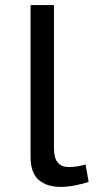

<svg xmlns="http://www.w3.org/2000/svg" viewBox="-20 -720 376 754"><path d="M192 -139Q192 -98 207.5 -81Q223 -64 249 -64Q265 -64 280 -66Q295 -68 316 -74L328 -6Q318 -2 304 1.5Q290 5 275 8Q260 11 245 12.5Q230 14 218 14Q164 14 132 -13.5Q100 -41 100 -105V-700H192Z"/></svg>

Font: PT Sans Caption
Style: Regular
Weight: 400
Designer: A.Korolkova, O.Umpeleva, V.Yefimov
Foundry: ParaType Ltd
Version: Version 2.004W OFL